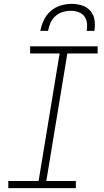

<svg xmlns="http://www.w3.org/2000/svg" viewBox="-20 -975 540 995"><path d="M373 0H23V-37H180L289 -698H136V-735H486V-698H329L220 -37H373ZM189 -815Q194 -843 207 -870.5Q220 -898 243 -918Q266 -938 295 -946.5Q324 -955 352 -955Q380 -955 406 -946.5Q432 -938 449 -918Q466 -898 470 -870.5Q474 -843 469 -815H429Q433 -836 430.5 -856Q428 -876 416.5 -891Q405 -906 386 -912.5Q367 -919 346 -919Q325 -919 304 -912.5Q283 -906 266.5 -891Q250 -876 241.5 -856Q233 -836 229 -815Z"/></svg>

Font: Iosevka Term Curly Extralight
Style: Italic
Weight: 200
Italic angle: -9°
Designer: Belleve Invis
Foundry: Belleve Invis
Version: Version 32.3.0